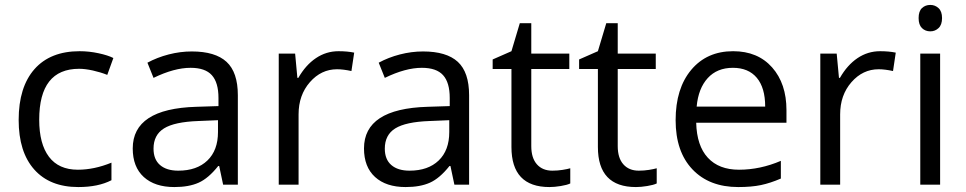

<svg xmlns="http://www.w3.org/2000/svg" viewBox="-20 -754 3945 784"><path d="M299.8 9.8Q183.6 9.8 119.9 -61.8Q56.2 -133.3 56.2 -264.2Q56.2 -398.4 120.8 -471.7Q185.5 -544.9 305.2 -544.9Q343.8 -544.9 382.3 -536.6Q420.9 -528.3 442.9 -517.1L418 -448.2Q391.1 -459 359.4 -466.1Q327.6 -473.1 303.2 -473.1Q140.1 -473.1 140.1 -265.1Q140.1 -166.5 179.9 -113.8Q219.7 -61 297.9 -61Q364.7 -61 435.1 -89.8V-18.1Q381.3 9.8 299.8 9.8Z M891.1 0 875 -76.2H871.1Q831.1 -25.9 791.3 -8.1Q751.5 9.8 691.9 9.8Q612.3 9.8 567.1 -31.2Q522 -72.3 522 -147.9Q522 -310.1 781.2 -317.9L872.1 -320.8V-354Q872.1 -417 845 -447Q817.9 -477.1 758.3 -477.1Q691.4 -477.1 606.9 -436L582 -498Q621.6 -519.5 668.7 -531.7Q715.8 -543.9 763.2 -543.9Q858.9 -543.9 905 -501.5Q951.2 -459 951.2 -365.2V0ZM708 -57.1Q783.7 -57.1 826.9 -98.6Q870.1 -140.1 870.1 -214.8V-263.2L789.1 -259.8Q692.4 -256.3 649.7 -229.7Q606.9 -203.1 606.9 -147Q606.9 -103 633.5 -80.1Q660.2 -57.1 708 -57.1Z M1362.3 -544.9Q1397.9 -544.9 1426.3 -539.1L1415 -463.9Q1381.8 -471.2 1356.4 -471.2Q1291.5 -471.2 1245.4 -418.5Q1199.2 -365.7 1199.2 -287.1V0H1118.2V-535.2H1185.1L1194.3 -436H1198.2Q1228 -488.3 1270 -516.6Q1312 -544.9 1362.3 -544.9Z M1835.4 0 1819.3 -76.2H1815.4Q1775.4 -25.9 1735.6 -8.1Q1695.8 9.8 1636.2 9.8Q1556.6 9.8 1511.5 -31.2Q1466.3 -72.3 1466.3 -147.9Q1466.3 -310.1 1725.6 -317.9L1816.4 -320.8V-354Q1816.4 -417 1789.3 -447Q1762.2 -477.1 1702.6 -477.1Q1635.7 -477.1 1551.3 -436L1526.4 -498Q1565.9 -519.5 1613 -531.7Q1660.2 -543.9 1707.5 -543.9Q1803.2 -543.9 1849.4 -501.5Q1895.5 -459 1895.5 -365.2V0ZM1652.3 -57.1Q1728 -57.1 1771.2 -98.6Q1814.5 -140.1 1814.5 -214.8V-263.2L1733.4 -259.8Q1636.7 -256.3 1594 -229.7Q1551.3 -203.1 1551.3 -147Q1551.3 -103 1577.9 -80.1Q1604.5 -57.1 1652.3 -57.1Z M2235.4 -57.1Q2256.8 -57.1 2276.9 -60.3Q2296.9 -63.5 2308.6 -66.9V-4.9Q2295.4 1.5 2269.8 5.6Q2244.1 9.8 2223.6 9.8Q2068.4 9.8 2068.4 -153.8V-472.2H1991.7V-511.2L2068.4 -544.9L2102.5 -659.2H2149.4V-535.2H2304.7V-472.2H2149.4V-157.2Q2149.4 -108.9 2172.4 -83Q2195.3 -57.1 2235.4 -57.1Z M2588.4 -57.1Q2609.9 -57.1 2629.9 -60.3Q2649.9 -63.5 2661.6 -66.9V-4.9Q2648.4 1.5 2622.8 5.6Q2597.2 9.8 2576.7 9.8Q2421.4 9.8 2421.4 -153.8V-472.2H2344.7V-511.2L2421.4 -544.9L2455.6 -659.2H2502.4V-535.2H2657.7V-472.2H2502.4V-157.2Q2502.4 -108.9 2525.4 -83Q2548.3 -57.1 2588.4 -57.1Z M2994.6 9.8Q2876 9.8 2807.4 -62.5Q2738.8 -134.8 2738.8 -263.2Q2738.8 -392.6 2802.5 -468.8Q2866.2 -544.9 2973.6 -544.9Q3074.2 -544.9 3132.8 -478.8Q3191.4 -412.6 3191.4 -304.2V-252.9H2822.8Q2825.2 -158.7 2870.4 -109.9Q2915.5 -61 2997.6 -61Q3084 -61 3168.5 -97.2V-24.9Q3125.5 -6.3 3087.2 1.7Q3048.8 9.8 2994.6 9.8ZM2972.7 -477.1Q2908.2 -477.1 2869.9 -435.1Q2831.5 -393.1 2824.7 -318.8H3104.5Q3104.5 -395.5 3070.3 -436.3Q3036.1 -477.1 2972.7 -477.1Z M3573.7 -544.9Q3609.4 -544.9 3637.7 -539.1L3626.5 -463.9Q3593.3 -471.2 3567.9 -471.2Q3502.9 -471.2 3456.8 -418.5Q3410.6 -365.7 3410.6 -287.1V0H3329.6V-535.2H3396.5L3405.8 -436H3409.7Q3439.5 -488.3 3481.4 -516.6Q3523.4 -544.9 3573.7 -544.9Z M3818.8 0H3737.8V-535.2H3818.8ZM3731 -680.2Q3731 -708 3744.6 -720.9Q3758.3 -733.9 3778.8 -733.9Q3798.3 -733.9 3812.5 -720.7Q3826.7 -707.5 3826.7 -680.2Q3826.7 -652.8 3812.5 -639.4Q3798.3 -626 3778.8 -626Q3758.3 -626 3744.6 -639.4Q3731 -652.8 3731 -680.2Z"/></svg>

Font: QFn1     
Style: Regular
Weight: 400
Foundry: Ascender Corporation
Version: Version 1.10